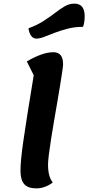

<svg xmlns="http://www.w3.org/2000/svg" viewBox="-20 -1014 487 1059"><path d="M180 25Q135 25 114 2Q93 -21 93 -72Q93 -99 96.5 -137Q100 -175 108.5 -234.5Q117 -294 131 -383Q145 -472 166 -599L128 -675Q168 -699 205.5 -712.5Q243 -726 274 -726Q328 -726 328 -660Q328 -650 323.5 -620Q319 -590 312 -546Q305 -502 296 -450.5Q287 -399 278 -346Q269 -293 261.5 -245.5Q254 -198 249.5 -161.5Q245 -125 245 -106Q245 -72 251.5 -48Q258 -24 271 -7Q227 25 180 25ZM180 -801Q164 -801 152.5 -815.5Q141 -830 137 -858Q184 -875 219 -897.5Q254 -920 282.5 -942Q311 -964 336.5 -979Q362 -994 390 -994Q447 -994 447 -925Q447 -909 445 -894Q443 -879 438 -866Q393 -866 354 -856Q315 -846 282.5 -833.5Q250 -821 224.5 -811Q199 -801 180 -801Z"/></svg>

Font: Lemonada Medium
Style: Regular
Weight: 500
Designer: Mohamed Gaber (Arabic), Eduardo Tunni (Latin)
Foundry: Kief Type Foundry
Version: Version 4.004; ttfautohint (v1.8.2)